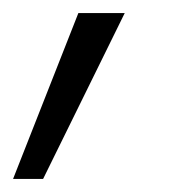

<svg xmlns="http://www.w3.org/2000/svg" viewBox="-38 -157 284 294"><path d="M-18 117 82 -137H153L28 117Z"/></svg>

Font: REM ExtraLight
Style: Italic
Weight: 250
Italic angle: -11°
Designer: Octavio Pardo
Foundry: Ashler Design
Version: Version 1.005;gftools[0.9.28]